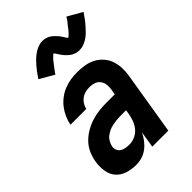

<svg xmlns="http://www.w3.org/2000/svg" viewBox="-227 -856 958 958"><g transform="rotate(-45 252.5 -377.0)"><path d="M152 8Q121 8 91.5 -1Q62 -10 43 -31.5Q24 -53 19 -83.5Q14 -114 19 -146Q23 -172 34 -198Q45 -224 64.5 -244.5Q84 -265 108.5 -279.5Q133 -294 159.5 -302.5Q186 -311 212.5 -314Q239 -317 265 -317H324L329 -345Q332 -362 330 -378.5Q328 -395 318.5 -408Q309 -421 293.5 -426.5Q278 -432 261 -432Q247 -432 232 -428.5Q217 -425 204.5 -416Q192 -407 183.5 -393.5Q175 -380 172 -366H61V-367Q65 -389 75 -411.5Q85 -434 100 -453.5Q115 -473 135 -488Q155 -503 177.5 -512Q200 -521 223.5 -524.5Q247 -528 269 -528Q296 -528 322.5 -523.5Q349 -519 371 -507Q393 -495 409.5 -476Q426 -457 434 -433Q442 -409 443 -382.5Q444 -356 439 -329L385 0H272L286 -87Q277 -68 263.5 -50Q250 -32 232.5 -18.5Q215 -5 194 1.5Q173 8 152 8ZM201 -88Q221 -88 241.5 -98Q262 -108 275 -125Q288 -142 295 -162Q302 -182 305 -202L308 -221H265Q252 -221 238.5 -219.5Q225 -218 211 -215Q197 -212 184 -206Q171 -200 159.5 -191Q148 -182 141 -169Q134 -156 131 -143Q129 -129 134 -117Q139 -105 150 -98.5Q161 -92 174 -90Q187 -88 201 -88ZM184 -596 108 -640Q119 -657 130 -671.5Q141 -686 151.5 -698Q162 -710 172.5 -720Q183 -730 196.5 -739.5Q210 -749 225.5 -755Q241 -761 256 -761Q261 -761 266 -760.5Q271 -760 275 -759Q279 -758 283.5 -756.5Q288 -755 292.5 -753Q297 -751 300.5 -748.5Q304 -746 307.5 -743.5Q311 -741 314 -738Q317 -735 320.5 -731.5Q324 -728 327.5 -724.5Q331 -721 333.5 -717.5Q336 -714 338.5 -710.5Q341 -707 343 -704Q345 -701 348 -696Q351 -691 354 -687Q357 -683 360 -680Q363 -677 362 -675H361Q360 -675 358.5 -675.5Q357 -676 356 -676H355L358 -679Q361 -681 364 -683.5Q367 -686 369.5 -688.5Q372 -691 374 -692.5Q376 -694 377.5 -696Q379 -698 381 -700Q383 -702 385 -704.5Q387 -707 389 -709.5Q391 -712 393 -714.5Q395 -717 397 -720Q399 -723 401.5 -726Q404 -729 406.5 -732Q409 -735 412 -738.5Q415 -742 417.5 -746Q420 -750 422.5 -754Q425 -758 428 -762L505 -718Q493 -700 482 -685.5Q471 -671 460.5 -659.5Q450 -648 440 -637.5Q430 -627 416 -617.5Q402 -608 387 -602.5Q372 -597 357 -597Q352 -597 347 -597.5Q342 -598 337.5 -599Q333 -600 329 -601.5Q325 -603 320 -605Q315 -607 311.5 -609.5Q308 -612 304.5 -614.5Q301 -617 298 -620Q295 -623 291.5 -626.5Q288 -630 284.5 -633.5Q281 -637 278.5 -640.5Q276 -644 273.5 -647.5Q271 -651 269 -654Q267 -657 264 -662Q261 -667 258 -671Q255 -675 252 -678Q249 -681 250 -682Q250 -683 250 -683Q250 -683 251 -683Q252 -683 254 -682.5Q256 -682 257 -682H258Q257 -681 254 -679Q251 -677 248 -674.5Q245 -672 242.5 -669.5Q240 -667 238 -665Q236 -663 234.5 -661.5Q233 -660 231 -658Q229 -656 227 -653.5Q225 -651 223.5 -648.5Q222 -646 219.5 -643.5Q217 -641 215 -638Q213 -635 210.5 -632Q208 -629 205.5 -625.5Q203 -622 200.5 -618.5Q198 -615 195 -611.5Q192 -608 189.5 -604Q187 -600 184 -596Z"/></g></svg>

Font: Iosevka Oblique
Style: Bold
Weight: 700
Italic angle: -9°
Monospace: yes
Designer: Belleve Invis
Foundry: Belleve Invis
Version: Version 32.5.0; ttfautohint (v1.8.4)